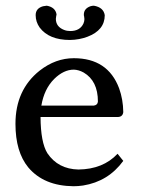

<svg xmlns="http://www.w3.org/2000/svg" viewBox="-20 -643 493 673"><path d="M347.2 -589.8Q347.2 -537.1 286.6 -514.2Q257.8 -503.4 225.1 -502.9Q151.9 -502.9 119.1 -546.4Q105 -566.4 105 -589.8Q105 -613.8 130.9 -621.1Q137.7 -622.6 144 -623Q173.8 -617.7 178.2 -592.8Q177.7 -587.4 176.8 -585Q175.8 -581.1 175.8 -577.1Q175.8 -549.3 204.6 -538.1Q214.4 -534.2 226.1 -534.2Q260.3 -534.2 272.5 -560.5Q275.9 -568.4 275.9 -576.2Q275.4 -582.5 274.9 -585Q273.9 -587.9 273.9 -591.8Q273.9 -612.8 296.9 -621.1Q303.2 -623 309.1 -623Q342.8 -617.2 347.2 -589.8ZM125 -272.9H309.1Q322.3 -274.9 323.2 -287.1Q323.2 -359.4 273.4 -388.7Q255.9 -398.4 238.8 -398.9Q203.1 -398.9 169.9 -366.2Q134.8 -331.1 125 -272.9ZM392.1 -104 412.1 -79.1Q359.4 -6.8 271 7.3Q253.9 9.8 237.8 9.8Q133.8 8.8 79.1 -56.2Q34.2 -110.8 34.2 -209Q34.2 -328.1 119.1 -395.5Q174.8 -439 238.8 -439Q357.9 -439 397.5 -333.5Q411.6 -294.4 412.1 -250Q410.2 -233.9 394 -232.9H122.1Q122.6 -144 146 -106Q183.6 -50.3 254.9 -48.8Q341.3 -49.8 392.1 -104Z"/></svg>

Font: Linux Biolinum Capitals O
Style: Small Caps
Weight: 400
Designer: Philipp H. Poll
Foundry: Philipp H. Poll
Version: Version 1.0.4